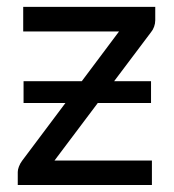

<svg xmlns="http://www.w3.org/2000/svg" viewBox="-20 -526 496 546"><path d="M421.5 -468.5Q421.5 -459 418.2 -450Q415 -441 409.5 -434.5L304.5 -295H409.5V-233H258L135 -69.5H412V0H30.5V-37Q30.5 -43.5 33.8 -52.2Q37 -61 43 -69L166 -233H47V-295H212.5L318.5 -436.5H46V-506.5H421.5Z"/></svg>

Font: Lato 2
Style: Regular
Weight: 400
Designer: Lukasz Dziedzic with Adam Twardoch and Botio Nikoltchev
Foundry: tyPoland Lukasz Dziedzic
Version: Version 2.015; 2015-08-06; http://www.latofonts.com/